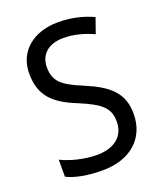

<svg xmlns="http://www.w3.org/2000/svg" viewBox="-136 -879 771 912"><g transform="rotate(-20 249.5 -423.0)"><path d="M455 -259C455 -364 396 -415 282 -463C178 -506 143 -534 143 -607C143 -668 185 -711 264 -711C317 -711 369 -696 415 -675L442 -752C395 -774 335 -790 265 -790C140 -790 53 -718 54 -606C54 -494 112 -441 221 -397C332 -351 367 -320 367 -251C367 -182 318 -134 226 -134C162 -134 93 -152 46 -175V-89C90 -67 153 -56 225 -56C365 -56 455 -134 455 -259Z"/></g></svg>

Font: Noto Sans Malayalam UI SemiCondensed
Style: Regular
Weight: 400
Width: 4
Designer: Jelle Bosma - Monotype Design Team
Foundry: Monotype Imaging Inc.
Version: Version 2.104